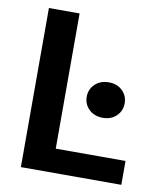

<svg xmlns="http://www.w3.org/2000/svg" viewBox="-80 -766 716 832"><g transform="rotate(10 278.5 -350.0)"><path d="M68 0V-700H203V-105H510V0ZM380 -272Q343 -272 319.5 -294.5Q296 -317 296 -350Q296 -383 319.5 -405.5Q343 -428 380 -428Q417 -428 440 -405.5Q463 -383 463 -350Q463 -317 440 -294.5Q417 -272 380 -272Z"/></g></svg>

Font: DM Sans 20pt
Style: Bold
Weight: 700
Version: Version 4.004;gftools[0.9.30]